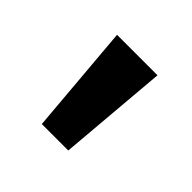

<svg xmlns="http://www.w3.org/2000/svg" viewBox="-81 -950 426 426"><g transform="rotate(45 132.0 -737.0)"><path d="M91 -608H174L196 -866H69Z"/></g></svg>

Font: Noto Sans Malayalam UI SemiBold
Style: Regular
Weight: 600
Designer: Jelle Bosma - Monotype Design Team
Foundry: Monotype Imaging Inc.
Version: Version 2.104